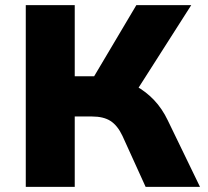

<svg xmlns="http://www.w3.org/2000/svg" viewBox="-20 -725 808 745"><path d="M80 0V-705H270V-429H357L331 -405L509 -705H722L507 -368L422 -421Q469 -412 507.5 -391Q546 -370 577.5 -337Q609 -304 631 -258L756 0H545L455 -198Q436 -238 409 -255.5Q382 -273 337 -273H270V0Z"/></svg>

Font: Nunito Sans 8pt Black
Style: Regular
Weight: 900
Version: Version 3.101;gftools[0.9.27]